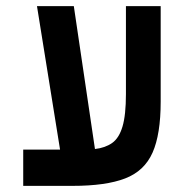

<svg xmlns="http://www.w3.org/2000/svg" viewBox="-20 -606 626 626"><path d="M55.7 0V-118.2H175.8L100.6 -585.9H220.7L289.6 -120.1Q323.2 -124 345.7 -139.9Q368.2 -155.8 379.4 -193.4Q390.6 -231 390.6 -299.3V-585.9H503.9V-274.9Q503.9 -168 477.3 -108.2Q450.7 -48.3 387.9 -24.2Q325.2 0 216.8 0Z"/></svg>

Font: Cascadia Mono PL SemiBold
Style: Regular
Weight: 600
Monospace: yes
Designer: Aaron Bell
Foundry: Saja Typeworks
Version: Version 2404.023; ttfautohint (v1.8.4)